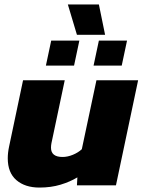

<svg xmlns="http://www.w3.org/2000/svg" viewBox="-20 -836 645 866"><path d="M327 -679 286 -816H426L454 -679ZM187 -540 211 -653H338L314 -540ZM402 -540 426 -653H553L529 -540ZM158 10Q93 10 54 -23.5Q15 -57 15 -122Q15 -147 21 -175L84 -474H272L212 -190Q211 -185 210.5 -180Q210 -175 210 -170Q210 -128 262 -128Q285 -128 309 -138Q333 -148 349 -163L415 -474H603L503 0H327L329 -36Q296 -16 253 -3Q210 10 158 10Z"/></svg>

Font: Kanit
Style: Bold Italic
Weight: 700
Italic angle: -12°
Designer: Katatrad Team
Foundry: CadsonDemak
Version: Version 2.000; ttfautohint (v1.8.3)